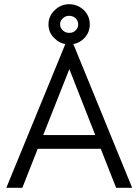

<svg xmlns="http://www.w3.org/2000/svg" viewBox="-20 -891 657 911"><path d="M432 -250 309 -563 185 -250ZM531 0 458 -185H159L86 0H10L290 -682Q262 -686 240 -708Q210 -735 210 -775Q210 -815 240 -843Q269 -871 308 -871Q347 -871 377 -844Q406 -816 406 -775Q406 -735 377 -707Q356 -687 328 -682L607 0ZM265 -776Q265 -759 278 -747Q290 -735 309 -735Q327 -735 339 -747Q351 -759 351 -776Q351 -792 339 -804Q326 -816 308 -816Q290 -816 278 -804Q265 -792 265 -776Z"/></svg>

Font: Glacial Indifference
Style: Regular
Weight: 400
Designer: Alfredo Marco Pradil
Version: Version 1.00